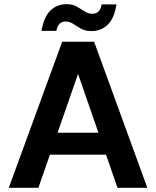

<svg xmlns="http://www.w3.org/2000/svg" viewBox="-20 -900 748 920"><path d="M22 0 278 -700H431L686 0H543L354 -546L164 0ZM135 -159 171 -264H527L562 -159ZM418 -751Q389 -751 368.5 -762.5Q348 -774 331 -785.5Q314 -797 293 -797Q277 -797 265.5 -786Q254 -775 250 -752H179Q190 -819 221.5 -849.5Q253 -880 299 -880Q328 -880 348 -868.5Q368 -857 385.5 -845.5Q403 -834 424 -834Q441 -834 452.5 -845.5Q464 -857 467 -879H538Q528 -813 496.5 -782Q465 -751 418 -751Z"/></svg>

Font: DM Sans 18pt
Style: Bold
Weight: 700
Designer: Colophon Foundry, Jonny Pinhorn
Foundry: Colophon Foundry
Version: Version 4.004;gftools[0.9.30]